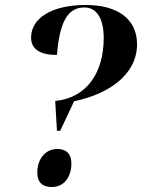

<svg xmlns="http://www.w3.org/2000/svg" viewBox="-20 -744 571 772"><path d="M202 -338 209 -218H222L278 -337C414 -365 531 -442 531 -566C531 -669 451 -724 325 -724C188 -724 105 -671 105 -593C105 -547 140 -523 209 -523C219 -647 248 -714 319 -714C370 -714 397 -668 397 -591C397 -454 331 -351 202 -338ZM188 8C239 8 267 -34 267 -87C267 -129 243 -145 210 -145C162 -145 130 -104 130 -50C130 -8 154 8 188 8Z"/></svg>

Font: Noto Serif Display SemiBold
Style: Italic
Weight: 600
Italic angle: -12°
Designer: Monotype Design Team
Foundry: Monotype Imaging Inc.
Version: Version 2.009